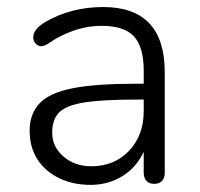

<svg xmlns="http://www.w3.org/2000/svg" viewBox="-20 -517 566 544"><path d="M387.2 -202.1V-234.9H368.2Q272 -234.9 220.9 -227.1Q169.9 -219.2 148.9 -199.7Q127.9 -180.2 127.9 -140.6Q127.9 -101.1 159.9 -73.5Q191.9 -45.9 238.8 -45.9Q304.2 -45.9 345.7 -89.8Q387.2 -133.8 387.2 -202.1ZM272 -497.1Q446.8 -497.1 446.8 -312V-26.9Q446.8 -12.7 439 -4.4Q431.2 3.9 417 3.9Q402.8 3.9 395 -4.6Q387.2 -13.2 387.2 -26.9V-86.9Q366.2 -42 326.2 -17.6Q286.1 6.8 236.6 6.8Q187 6.8 147.9 -12Q108.9 -30.8 86.4 -64.9Q64 -99.1 64 -146.7Q64 -194.3 92 -224.1Q120.1 -253.9 185.1 -266.8Q250 -279.8 366.2 -279.8H387.2V-316.9Q387.2 -382.8 360.1 -413.3Q333 -443.8 266.8 -443.8Q200.7 -443.8 133.8 -404.8L118.2 -394.5Q105.5 -386.2 96.4 -386.2Q87.4 -386.2 80.8 -393.6Q74.2 -400.9 74.2 -412.1Q74.2 -434.1 108.9 -455.1Q182.6 -497.1 272 -497.1Z"/></svg>

Font: Nunito-Light
Style: Regular
Weight: 300
Designer: Vernon Adams
Foundry: newtypography
Version: Version 3.000